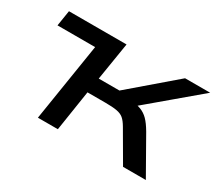

<svg xmlns="http://www.w3.org/2000/svg" viewBox="-97 -683 985 875"><g transform="rotate(30 395.5 -245.5)"><path d="M168 0 233 -409H35L48 -491H351L319 -293H428L659 -491H791L504 -249L492 -281Q528 -278 550 -269.5Q572 -261 589.5 -243.5Q607 -226 627 -192L736 0H616L524 -158Q510 -182 496.5 -193.5Q483 -205 460.5 -209Q438 -213 401 -213H306L273 0Z"/></g></svg>

Font: Nunito Sans 10pt Expanded Medium
Style: Italic
Weight: 500
Width: 7
Italic angle: -9°
Designer: Vernon Adams
Foundry: Vernon Adams
Version: Version 3.101;gftools[0.9.27]